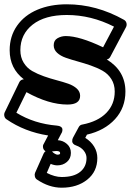

<svg xmlns="http://www.w3.org/2000/svg" viewBox="-44 -602 616 894"><path d="M-22 -79.1 45.9 -219.2Q51.3 -231 66.9 -232.9Q1 -283.2 1 -368.2Q1 -433.1 35.4 -482.2Q69.8 -531.2 129.9 -556.6Q189.9 -582 267.1 -582Q404.8 -582 533.2 -509.8Q542 -504.9 544.7 -495.1Q547.4 -485.4 543 -476.1L469.2 -336.9Q463.9 -327.1 453.1 -325.2Q540 -272 540 -175.8Q540 -100.1 491.5 -47.1Q442.9 5.9 360.8 24.9L353 40Q379.4 56.2 394.3 80.6Q409.2 105 409.2 133.8Q409.2 196.8 362.3 234.4Q315.4 272 243.2 272Q184.1 272 127.9 233.9Q120.6 229 118.4 219.7Q116.2 210.4 119.1 203.1L159.2 112.8Q162.6 106 168 102.1Q158.2 96.2 156.5 85.4Q154.8 74.7 159.2 68.8L180.2 28.8Q70.8 11.7 -14.2 -46.9Q-21.5 -51.8 -23.7 -61.3Q-25.9 -70.8 -22 -79.1ZM32.2 -77.1Q115.2 -25.9 221.2 -17.1Q232.9 -16.1 239.3 -11.7Q245.6 -7.3 246.3 -2.2Q247.1 2.9 246.1 8.1Q245.1 13.2 243.2 16.6L241.2 20L225.1 50.8Q249.5 52.2 267.8 68.4Q286.1 84.5 286.1 109.9Q286.1 136.2 267.6 152.1Q249 168 223.1 168Q209 168 191.9 161.1L173.8 203.1Q210.9 222.2 243.2 222.2Q299.8 222.2 329.3 198.2Q358.9 174.3 358.9 133.8Q358.9 115.7 346.2 99.6Q333.5 83.5 310.1 75.2Q301.3 72.3 296.9 67.1Q292.5 62 292.2 56.4Q292 50.8 293 46.6Q293.9 42.5 295.9 39.1L321.8 -8.8Q327.6 -20.5 338.9 -22Q412.1 -36.1 451.2 -76.4Q490.2 -116.7 490.2 -175.8Q490.2 -209 474.6 -233.6Q459 -258.3 433.8 -272.5Q408.7 -286.6 378.4 -297.1Q348.1 -307.6 317.9 -315.9Q287.6 -324.2 262.5 -333Q237.3 -341.8 221.7 -356.4Q206.1 -371.1 206.1 -391.1Q206.1 -414.1 223.9 -424.1Q241.7 -434.1 262.2 -434.1Q326.2 -434.1 436 -381.8L486.8 -478Q380.4 -532.2 267.1 -532.2Q165 -532.2 107.9 -487.3Q50.8 -442.4 50.8 -368.2Q50.8 -335 66.2 -310.1Q81.5 -285.2 106 -271.2Q130.4 -257.3 160.2 -246.8Q189.9 -236.3 219.7 -228.5Q249.5 -220.7 273.9 -212.2Q298.3 -203.6 313.7 -189.5Q329.1 -175.3 329.1 -155.8Q329.1 -115.2 270 -115.2Q183.1 -115.2 79.1 -172.9ZM198.2 103Q202.6 108.9 210.7 113.5Q218.8 118.2 223.1 118.2Q229.5 118.2 232.4 116.7Q235.4 115.2 235.6 114Q235.8 112.8 235.8 109.9Q235.8 101.1 217.8 101.1Q213.9 101.1 198.2 103Z"/></svg>

Font: Trueno Black Outline
Style: Regular
Weight: 900
Width: 6
Designer: Julieta Ulanovsky
Foundry: Julieta Ulanovsky
Version: Version 3.001b | FøM Fix